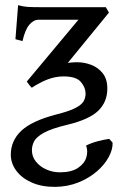

<svg xmlns="http://www.w3.org/2000/svg" viewBox="-20 -482 490 746"><path d="M234.4 -226.6 103.5 -141.1 84 -165 284.7 -405.3H129.4Q110.8 -405.3 94.2 -386.2Q77.6 -367.2 67.4 -322.3L40 -329.6L50.3 -461.9Q70.8 -456.1 88.4 -455.1Q106 -454.1 137.2 -454.1H391.1L403.3 -433.1ZM397 -137.7Q397 -85.9 361.8 -51.8Q326.7 -17.6 241.2 2.9Q179.7 17.6 150.4 33.9Q121.1 50.3 112.5 67.1Q104 84 104 101.6Q104 126.5 119.6 146Q135.3 165.5 160.2 176.5Q185.1 187.5 212.4 187.5Q256.8 187.5 282.2 170.9Q307.6 154.3 315.2 130.1Q322.8 106 314.5 83.5Q335.4 73.2 359.1 66.9Q382.8 60.5 404.3 57.6L417.5 72.3Q418.5 98.6 402.3 128.4Q386.2 158.2 356.2 184.1Q326.2 210 285.2 226.6Q244.1 243.2 195.8 244.1Q143.1 244.6 104 227.5Q64.9 210.4 43.5 181.6Q22 152.8 22 118.7Q22 64.5 63 25.9Q104 -12.7 200.2 -37.6Q250.5 -50.3 274.2 -63Q297.9 -75.7 305.2 -89.1Q312.5 -102.5 312.5 -118.7Q312.5 -141.6 294.4 -163.3Q276.4 -185.1 227.1 -185.1Q195.3 -185.1 164.8 -173.3Q134.3 -161.6 103.5 -141.1Q100.1 -144 93.3 -152.6Q86.4 -161.1 84 -165Q120.1 -190.4 171.4 -215.3Q222.7 -240.2 280.3 -240.2Q307.6 -240.2 334.5 -230Q361.3 -219.7 379.2 -197.3Q397 -174.8 397 -137.7Z"/></svg>

Font: Gentium Book Plus
Style: Regular
Weight: 400
Designer: Victor Gaultney, Annie Olsen, Iska Routamaa, Becca Hirsbrunner
Foundry: SIL International
Version: Version 6.101